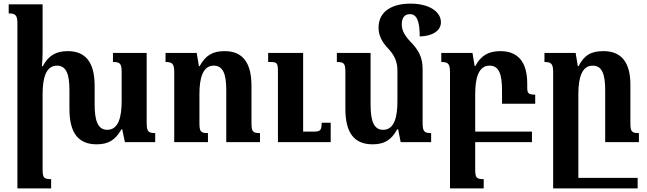

<svg xmlns="http://www.w3.org/2000/svg" viewBox="-20 -784 3568 1059"><path d="M789 -106V-492H603V-442C643 -442 651 -433 651 -384V-225C651 -138 633 -68 572 -68C519 -68 502 -119 502 -208V-311C502 -444 449 -502 354 -502C288 -502 247 -477 216 -419H211C213 -442 215 -467 215 -492V-760H28V-710C65 -710 76 -701 76 -654V255H262V204C221 204 215 196 215 148V-266C215 -354 234 -422 294 -422C347 -422 363 -372 363 -286V-183C363 -47 415 12 513 12C575 12 615 -9 650 -71H654L669 0H836V-50C799 -50 789 -58 789 -106Z M1414 -50C1372 -50 1367 -59 1367 -110V-311C1367 -444 1314 -502 1219 -502C1153 -502 1114 -479 1081 -419H1077L1065 -492H893V-442C930 -442 941 -433 941 -386V0H1127V-50C1086 -50 1080 -59 1080 -107V-266C1080 -354 1099 -422 1159 -422C1212 -422 1228 -372 1228 -286V0H1414ZM1804 -107H1754C1754 -63 1746 -58 1706 -58H1652V-492H1459V-442H1472C1506 -442 1513 -436 1513 -394V0H1804Z M2311 -106V-403C2311 -464 2292 -506 2242 -556C2210 -590 2196 -619 2196 -649C2196 -684 2210 -706 2241 -706C2279 -706 2295 -667 2295 -583C2362 -584 2412 -613 2412 -661C2412 -718 2350 -764 2244 -764C2142 -764 2068 -721 2068 -632C2068 -589 2085 -554 2122 -515C2155 -480 2172 -444 2172 -396V-225C2172 -138 2155 -68 2093 -68C2041 -68 2024 -119 2024 -208V-492H1838V-442C1880 -442 1885 -433 1885 -382V-183C1885 -47 1937 12 2035 12C2097 12 2137 -9 2171 -71H2176L2190 0H2358V-50C2321 -50 2311 -58 2311 -106Z M2601 148V0H2914V-58H2601V-266C2601 -354 2620 -422 2680 -422C2733 -422 2749 -373 2749 -286V-212H2932V-262C2893 -262 2888 -270 2888 -303V-324C2888 -444 2835 -502 2740 -502C2674 -502 2632 -477 2602 -420H2598L2586 -492H2414V-442C2451 -442 2462 -433 2462 -386V255H2648V204C2607 204 2601 196 2601 148Z M3457 -106V-317C3457 -444 3404 -502 3309 -502C3243 -502 3203 -482 3171 -419H3167L3155 -492H2983V-442C3020 -442 3031 -433 3031 -386V255H3497V197H3170V-266C3170 -354 3189 -422 3249 -422C3302 -422 3318 -372 3318 -286V0H3504V-50C3463 -50 3457 -59 3457 -106Z"/></svg>

Font: Noto Serif Armenian SemiCondensed
Style: Bold
Weight: 700
Width: 4
Designer: Monotype Design Team
Foundry: Monotype Imaging Inc.
Version: Version 2.008